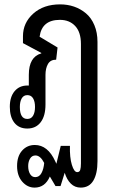

<svg xmlns="http://www.w3.org/2000/svg" viewBox="-20 -581 534 878"><path d="M138.2 276.9Q105.5 276.9 81.8 249.8Q58.1 222.7 58.1 178.2Q58.1 133.3 81.1 107.7Q104 82 139.2 82Q198.7 82 232.9 157.2L237.8 168L257.8 85.9H299.8Q298.3 139.2 308.6 172.6Q318.8 206.1 333 206.1Q343.8 206.1 346.9 195.8Q350.1 185.5 350.1 166V-379.9Q350.1 -434.1 323.7 -462.2Q297.4 -490.2 253.9 -490.2Q171.4 -490.2 161.1 -413.1L243.2 -363.8L236.8 -308.1Q210.4 -308.1 199.2 -288.1Q188 -268.1 188 -238.8V-103Q188 -50.8 166 -22Q144 6.8 105 6.8Q66.9 6.8 45.9 -19.5Q24.9 -45.9 24.9 -92.8Q24.9 -137.7 46.6 -163.8Q68.4 -189.9 105 -189.9H111.8V-238.8Q111.8 -320.8 168.9 -336.9V-338.9L85 -383.8V-415Q85 -476.6 132.1 -518.8Q179.2 -561 254.9 -561Q288.6 -561 318.6 -550.8Q348.6 -540.5 373 -520Q397.5 -499.5 411.6 -465.8Q425.8 -432.1 425.8 -389.2V155.8Q425.8 213.4 406.7 245.1Q387.7 276.9 349.1 276.9Q322.3 276.9 304 258.8Q285.6 240.7 275.9 209L256.8 270H233.9L208 226.1Q186 276.9 138.2 276.9ZM105 -37.1Q122.6 -37.1 131.3 -52Q140.1 -66.9 140.1 -91.8Q140.1 -116.7 131.3 -131.3Q122.6 -146 105 -146Q87.9 -146 79.3 -131.1Q70.8 -116.2 70.8 -91.8Q70.8 -37.1 105 -37.1ZM141.1 229Q159.7 229 169.7 210.4Q179.7 191.9 182.1 164.1Q164.6 129.9 142.1 129.9Q126 129.9 117.4 144.3Q108.9 158.7 108.9 178.2Q108.9 200.2 117.4 214.6Q126 229 141.1 229Z"/></svg>

Font: Noto Sans Thai Looped ExtraCond
Style: Regular
Weight: 400
Width: 2
Designer: Sasikarn Vongin, Ben Mitchell
Foundry: The Fontpad Ltd
Version: Version 1.00